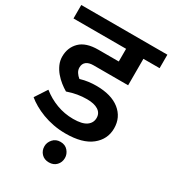

<svg xmlns="http://www.w3.org/2000/svg" viewBox="-207 -742 932 1037"><g transform="rotate(30 258.5 -224.0)"><path d="M199 124Q199 100 216.5 80Q234 60 263 60Q293 60 310 80Q327 100 327 124Q327 151 309.5 169.5Q292 188 263 188Q234 188 216.5 169.5Q199 151 199 124ZM152 -190Q133 -201 113.5 -216.5Q94 -232 77.5 -251.5Q61 -271 50.5 -294.5Q40 -318 40 -344Q40 -400 77 -436.5Q114 -473 191 -473H318V-552H-10V-636H527V-552H426V-387H210Q181 -387 165.5 -374.5Q150 -362 150 -339Q150 -323 159 -309Q168 -295 181 -285Q208 -293 232 -296Q256 -299 279 -299Q373 -299 425 -257.5Q477 -216 477 -147Q477 -79 422.5 -35.5Q368 8 263 8Q223 8 186.5 1Q150 -6 118.5 -18Q87 -30 61 -45Q35 -60 16 -76L65 -151Q106 -118 155.5 -99.5Q205 -81 259 -81Q315 -81 341 -99.5Q367 -118 367 -149Q367 -179 342 -195Q317 -211 272 -211Q242 -211 213 -206Q184 -201 152 -190Z"/></g></svg>

Font: Ek Mukta SemiBold
Style: Regular
Weight: 600
Designer: Girish Dalvi and Yashodeep Gholap
Foundry: Ek Type
Version: Version 2.538;PS 1.002;hotconv 16.6.51;makeotf.lib2.5.65220;